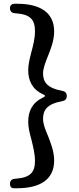

<svg xmlns="http://www.w3.org/2000/svg" viewBox="-20 -818 420 1021"><path d="M52 183H71C194 183 268 136 268 36C268 -13 250 -57 235 -96C220 -130 209 -160 209 -186C209 -231 228 -265 311 -280C327 -283 335 -292 335 -307V-308C335 -323 327 -332 311 -335C228 -350 209 -384 209 -428C209 -454 221 -485 235 -520C250 -558 268 -602 268 -651C268 -751 194 -798 71 -798H58C42 -798 33 -789 33 -774C33 -759 42 -749 57 -748L67 -747C142 -741 166 -713 166 -652C166 -613 156 -575 146 -538C138 -506 130 -475 130 -445C130 -390 151 -343 208 -317C223 -310 223 -306 208 -299C151 -272 130 -226 130 -170C130 -140 138 -108 147 -76C156 -38 166 -1 166 38C166 97 142 126 67 132L57 133C42 134 33 144 33 159C33 174 40 183 52 183Z"/></svg>

Font: 寒蝉锦书宋Pro Soft
Style: Regular
Weight: 700
Designer: 寒蝉锦书宋{Warren} 思源宋体{Ryoko NISHIZUKA 西塚涼子 (kana & ideographs); Frank Grießhammer (Latin, Greek & Cyrillic); Wenlong ZHANG 
Foundry: Adobe & ChillType
Version: Version 2.000;Glyphs 3.1.1 (3135)